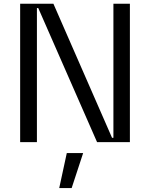

<svg xmlns="http://www.w3.org/2000/svg" viewBox="-20 -747 789 1009"><path d="M576 -727.3H662.6V0H490.1L181.1 -704.5H174V0H85.9V-727.3H260.7L568.9 -22.7H576ZM356.5 241.5H291.2L331 57.5H416.9Z"/></svg>

Font: Riot Sans
Style: Regular
Weight: 400
Designer: Rasmus Andersson
Foundry: rsms
Version: Version 4.001